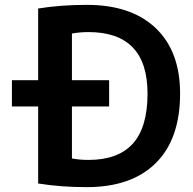

<svg xmlns="http://www.w3.org/2000/svg" viewBox="-20 -760 795 790"><path d="M29 -322V-430H137V-725Q230 -740 337 -740Q520 -740 620.5 -644.5Q721 -549 721 -375Q721 -188 621 -89Q521 10 337 10Q230 10 137 -5V-322ZM276 -430H429V-322H276V-108Q307 -102 344 -102Q466 -102 526.5 -169Q587 -236 587 -375Q587 -628 344 -628Q308 -628 276 -622Z"/></svg>

Font: Mplus 1p Bold
Style: Bold
Weight: 700
Version: Version 1.061